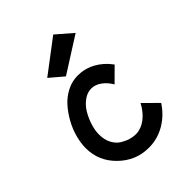

<svg xmlns="http://www.w3.org/2000/svg" viewBox="-209 -841 950 950"><g transform="rotate(-45 266.5 -365.5)"><path d="M159.2 -600.1 230 -540 416 -658.2 332 -731ZM275.9 -92.8H271Q253.4 -92.8 233.6 -98.6Q213.9 -104.5 192.1 -117.7Q170.4 -130.9 156.2 -157.7Q142.1 -184.6 142.1 -221.2Q142.1 -249.5 152.3 -282Q162.6 -314.5 179.4 -343Q196.3 -371.6 222.2 -390.4Q248 -409.2 275.9 -409.2Q302.2 -409.2 327.6 -391.6Q353 -374 372.1 -341.8L441.9 -411.1Q409.2 -455.6 366 -478.8Q322.8 -502 273.9 -502Q234.4 -502 198 -483.4Q161.6 -464.8 135 -434.6Q108.4 -404.3 88.1 -367.2Q67.9 -330.1 57.9 -291.5Q47.9 -252.9 47.9 -219.2Q47.9 -128.9 114 -64.5Q180.2 0 269 0H278.8Q336.9 -2 387.2 -32.5Q437.5 -63 470.2 -113.8L397.9 -186Q376 -144 343.8 -119.1Q311.5 -94.2 275.9 -92.8Z"/></g></svg>

Font: Comic Neue Angular
Style: Bold
Weight: 700
Designer: Craig Rozynski
Foundry: Craig Rozynski
Version: Version 2.003